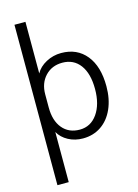

<svg xmlns="http://www.w3.org/2000/svg" viewBox="-142 -819 815 1132"><g transform="rotate(-15 265.5 -252.5)"><path d="M63 -742H130V-427Q150 -464 193 -487Q236 -510 285 -510Q382 -510 437.5 -441.5Q493 -373 493 -252Q493 -174 466.5 -114.5Q440 -55 392 -22.5Q344 10 281 10Q232 10 192 -11.5Q152 -33 132 -69V237H63ZM424 -254Q424 -348 385 -400.5Q346 -453 277 -453Q213 -453 172.5 -410Q132 -367 132 -299V-218Q132 -138 170.5 -91.5Q209 -45 276 -45Q343 -45 383.5 -102.5Q424 -160 424 -254Z"/></g></svg>

Font: Sarabun Light
Style: Regular
Weight: 300
Designer: Suppakit Chalermlarp | Katatrad Co.,Ltd.
Foundry: Cadson Demak Co.,Ltd.
Version: Version 1.000; ttfautohint (v1.6)